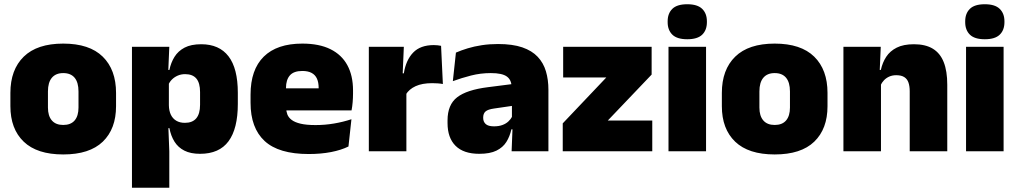

<svg xmlns="http://www.w3.org/2000/svg" viewBox="-20 -713 4796 905"><path d="M278 15Q154.5 15 91.8 -45.2Q29 -105.5 29 -212.5V-275Q29 -384.5 92 -446Q155 -507.5 278 -507.5Q401.5 -507.5 464.2 -446Q527 -384.5 527 -275V-212.5Q527 -105.5 464.5 -45.2Q402 15 278 15ZM278 -124Q313.5 -124 331.8 -145.2Q350 -166.5 350 -206V-282Q350 -324.5 331.8 -346.5Q313.5 -368.5 278 -368.5Q243 -368.5 224.5 -346.5Q206 -324.5 206 -282V-206Q206 -166.5 224.5 -145.2Q243 -124 278 -124Z M923 12Q878.5 12 849 -3Q819.5 -18 802.5 -45.2Q785.5 -72.5 778.5 -109H736L776 -216.5Q776.5 -191 785.2 -172.5Q794 -154 810.8 -144Q827.5 -134 851.5 -134Q887 -134 905 -155.2Q923 -176.5 923 -219V-279Q923 -322 905.5 -342.8Q888 -363.5 852.5 -363.5Q833.5 -363.5 817.5 -356.5Q801.5 -349.5 790 -337.8Q778.5 -326 773 -311.5L732.5 -383.5H778.5Q785.5 -417.5 802.5 -445Q819.5 -472.5 850 -488.5Q880.5 -504.5 928.5 -504.5Q1013.5 -504.5 1057.2 -447.5Q1101 -390.5 1101 -275.5V-223Q1101 -106.5 1057.2 -47.2Q1013.5 12 923 12ZM602 172V-492.5H778L772 -352L776 -340V-158L773 -128.5L778 0V172Z M1435 13Q1293.5 13 1227.2 -48.5Q1161 -110 1161 -228.5V-267Q1161 -384.5 1223.2 -446Q1285.5 -507.5 1405 -507.5Q1484.5 -507.5 1537.5 -481.2Q1590.5 -455 1617.2 -405.8Q1644 -356.5 1644 -287V-271.5Q1644 -251.5 1642.2 -230.8Q1640.5 -210 1637 -192.5H1478.5Q1480.5 -223 1481.2 -250Q1482 -277 1482 -298.5Q1482 -324.5 1474 -342.2Q1466 -360 1449 -369.2Q1432 -378.5 1405 -378.5Q1364.5 -378.5 1346.2 -357.5Q1328 -336.5 1328 -298V-253.5L1329 -234.5V-203.5Q1329 -188 1334.5 -173.5Q1340 -159 1354.8 -147.8Q1369.5 -136.5 1396.8 -130Q1424 -123.5 1467.5 -123.5Q1512 -123.5 1554.5 -130.8Q1597 -138 1636.5 -151L1622.5 -22.5Q1588 -5.5 1540.2 3.8Q1492.5 13 1435 13ZM1254.5 -192.5V-296.5H1601.5V-192.5Z M1893 -267.5 1842 -367.5H1883.5Q1893.5 -430 1927.5 -465.2Q1961.5 -500.5 2025 -500.5Q2034.5 -500.5 2042.8 -499.5Q2051 -498.5 2059 -497L2067.5 -317Q2057.5 -319 2043.8 -320Q2030 -321 2017 -321Q1970 -321 1939 -306.8Q1908 -292.5 1893 -267.5ZM1718.5 0V-492.5H1883.5L1876.5 -329.5H1895.5V0Z M2391.5 0 2396.5 -126 2393 -130.5V-283.5L2391.5 -301.5Q2391.5 -336 2369.2 -352.2Q2347 -368.5 2293.5 -368.5Q2245 -368.5 2200.2 -357Q2155.5 -345.5 2114.5 -330.5L2129 -465Q2154 -476 2184.5 -485.2Q2215 -494.5 2251 -500Q2287 -505.5 2327.5 -505.5Q2396 -505.5 2441.8 -489.8Q2487.5 -474 2514.5 -445.2Q2541.5 -416.5 2553.2 -377Q2565 -337.5 2565 -290V0ZM2239 12Q2165 12 2127.2 -25.8Q2089.5 -63.5 2089.5 -133V-145.5Q2089.5 -219.5 2134.8 -254.5Q2180 -289.5 2279.5 -302L2405 -318L2415.5 -217L2309 -201.5Q2280 -197.5 2268.8 -187.8Q2257.5 -178 2257.5 -159V-157Q2257.5 -139.5 2269.2 -128.5Q2281 -117.5 2308.5 -117.5Q2331.5 -117.5 2348.2 -123.8Q2365 -130 2376.2 -140.5Q2387.5 -151 2394 -163.5L2419 -103.5H2390.5Q2383 -70 2366.8 -44Q2350.5 -18 2320 -3Q2289.5 12 2239 12Z M3054.5 -145V0H2632.5V-131.5L2838 -348H2634.5V-492.5H3051.5V-361.5L2845 -145Z M3131 0V-492.5H3308V0ZM3219.5 -528Q3171 -528 3149 -549.8Q3127 -571.5 3127 -608.5V-612.5Q3127 -649.5 3149 -671.2Q3171 -693 3219.5 -693Q3267.5 -693 3289.8 -671.2Q3312 -649.5 3312 -612.5V-608.5Q3312 -571 3289.8 -549.5Q3267.5 -528 3219.5 -528Z M3631.5 15Q3508 15 3445.2 -45.2Q3382.5 -105.5 3382.5 -212.5V-275Q3382.5 -384.5 3445.5 -446Q3508.5 -507.5 3631.5 -507.5Q3755 -507.5 3817.8 -446Q3880.5 -384.5 3880.5 -275V-212.5Q3880.5 -105.5 3818 -45.2Q3755.5 15 3631.5 15ZM3631.5 -124Q3667 -124 3685.2 -145.2Q3703.5 -166.5 3703.5 -206V-282Q3703.5 -324.5 3685.2 -346.5Q3667 -368.5 3631.5 -368.5Q3596.5 -368.5 3578 -346.5Q3559.5 -324.5 3559.5 -282V-206Q3559.5 -166.5 3578 -145.2Q3596.5 -124 3631.5 -124Z M4268 0V-283Q4268 -306.5 4262.2 -323.5Q4256.5 -340.5 4242.5 -349.5Q4228.5 -358.5 4204.5 -358.5Q4186 -358.5 4171.5 -352Q4157 -345.5 4146.8 -334.8Q4136.5 -324 4130.5 -310.5L4103.5 -383.5H4132Q4139.5 -418 4157.2 -445.2Q4175 -472.5 4206.8 -488.5Q4238.5 -504.5 4288 -504.5Q4342 -504.5 4376.8 -483.5Q4411.5 -462.5 4428.2 -420.2Q4445 -378 4445 -313.5V0ZM3955.5 0V-492.5H4131.5L4126 -366L4132.5 -348V0Z M4533.5 0V-492.5H4710.5V0ZM4622 -528Q4573.5 -528 4551.5 -549.8Q4529.5 -571.5 4529.5 -608.5V-612.5Q4529.5 -649.5 4551.5 -671.2Q4573.5 -693 4622 -693Q4670 -693 4692.2 -671.2Q4714.5 -649.5 4714.5 -612.5V-608.5Q4714.5 -571 4692.2 -549.5Q4670 -528 4622 -528Z"/></svg>

Font: Anek Latin ExtraBold
Style: Regular
Weight: 800
Designer: Yesha Goshar
Foundry: Ek Type
Version: Version 1.003